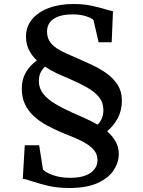

<svg xmlns="http://www.w3.org/2000/svg" viewBox="-20 -842 714 961"><path d="M176 -115 195 6.5Q208.5 21.5 245.8 34.8Q283 48 329 48Q399 48 433.5 23Q468 -2 468 -40.5Q468 -67 453.5 -86.5Q439 -106 414.2 -121.5Q389.5 -137 357.2 -150.8Q325 -164.5 289.5 -178.5Q249.5 -195.5 213.2 -215.2Q177 -235 149 -260.8Q121 -286.5 105 -320.5Q89 -354.5 89 -399Q89 -444 109.2 -479.2Q129.5 -514.5 164.5 -539.5Q140 -562.5 125 -592Q110 -621.5 110 -659Q110 -708 140 -744.8Q170 -781.5 223.8 -801.8Q277.5 -822 348 -822Q395.5 -822 434.8 -814Q474 -806 502.5 -797Q531 -788 545.5 -786L539 -630.5H473.5L448 -741.5Q442 -749.5 413.2 -759.8Q384.5 -770 343.5 -770Q283 -770 249.2 -748Q215.5 -726 215.5 -684Q215.5 -656 228 -636Q240.5 -616 262.5 -601.2Q284.5 -586.5 313.2 -573.8Q342 -561 374.5 -547Q405.5 -533.5 442.5 -516.2Q479.5 -499 513 -475.2Q546.5 -451.5 568.2 -418Q590 -384.5 590 -338.5Q590 -289.5 569.5 -250.8Q549 -212 516 -185Q542 -162.5 558.2 -134.5Q574.5 -106.5 574.5 -71.5Q574.5 -29 549 10Q523.5 49 468.8 74Q414 99 326 99Q267.5 99 221 88Q174.5 77 142 65.8Q109.5 54.5 94 53L104 -115ZM345.5 -276.5Q361 -270 376.5 -263.2Q392 -256.5 407.5 -249.2Q423 -242 438.5 -234.2Q454 -226.5 469 -218Q483.5 -233 490.5 -251.5Q497.5 -270 497.5 -291Q497.5 -328.5 475.8 -355.5Q454 -382.5 415.2 -404.5Q376.5 -426.5 325 -448.5Q310 -455 294.8 -461.5Q279.5 -468 264.2 -475.2Q249 -482.5 234.2 -490.8Q219.5 -499 205 -508.5Q190 -494 182.2 -476.8Q174.5 -459.5 174.5 -436.5Q174.5 -400.5 196 -373Q217.5 -345.5 256 -322.5Q294.5 -299.5 345.5 -276.5Z"/></svg>

Font: Merriweather 48pt SemiBold
Style: Regular
Weight: 600
Version: Version 2.100